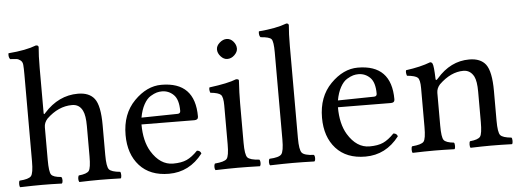

<svg xmlns="http://www.w3.org/2000/svg" viewBox="-47 -828 2618 961"><g transform="rotate(-5 1261.5 -348.0)"><path d="M168 -286V-122Q168 -62 178 -48Q188 -34 228 -31Q233 -26 233 -14Q233 -3 228 2Q172 0 129 0Q85 0 19 2Q15 -2 15 -14Q15 -27 19 -31Q65 -34 77 -48Q89 -62 89 -122V-559Q89 -591 87.5 -607Q86 -623 75 -630.5Q64 -638 58 -638.5Q52 -639 25 -641Q18 -648 18 -663Q18 -665 18.5 -667.5Q19 -670 19 -671Q108 -678 159 -698Q172 -698 172 -688Q168 -648 168 -583V-358Q168 -346 177 -358Q250 -439 347 -439Q404 -439 430 -405Q457 -370 457 -271V-122Q457 -63 468.5 -49Q480 -35 524 -31Q528 -27 528 -14Q528 -2 524 2Q458 0 418 0Q372 0 316 2Q312 -4 312 -14Q312 -25 316 -31Q357 -35 367.5 -49Q378 -63 378 -122V-274Q378 -327 366 -351Q350 -385 313 -385Q244 -385 185 -328Q168 -309 168 -286Z M654 -292 835 -295Q850 -295 850 -309Q850 -366 825.5 -390Q801 -414 767 -414Q754 -414 741 -410.5Q728 -407 709.5 -396Q691 -385 676 -358Q661 -331 654 -292ZM767 0Q672 0 619.5 -58Q567 -116 567 -212Q567 -318 630.5 -382.5Q694 -447 767 -447Q936 -447 936 -273Q936 -256 917 -256L651 -258Q651 -174 683 -121Q727 -49 792 -49Q834 -49 860.5 -61Q887 -73 916 -103Q933 -102 937 -87Q870 0 767 0Z M1060 -599Q1060 -617 1077 -632Q1094 -647 1112 -647Q1132 -647 1146 -630.5Q1160 -614 1160 -595Q1160 -578 1144 -562.5Q1128 -547 1108 -547Q1090 -547 1075 -563.5Q1060 -580 1060 -599ZM1152 -122Q1152 -62 1164 -48Q1176 -34 1224 -31Q1228 -25 1228 -14Q1228 -4 1224 2Q1156 0 1112 0Q1068 0 1000 2Q996 -4 996 -14Q996 -25 1000 -31Q1048 -35 1060 -48.5Q1072 -62 1072 -122V-317Q1072 -359 1060.5 -370.5Q1049 -382 1008 -386Q1002 -402 1006 -413Q1100 -425 1142 -442Q1156 -442 1156 -435Q1152 -371 1152 -321Z M1347 -122V-559Q1347 -614 1337 -626Q1327 -638 1283 -641Q1276 -647 1276 -663Q1276 -669 1277 -671Q1364 -678 1417 -698Q1429 -698 1429 -688Q1425 -648 1425 -583V-122Q1425 -62 1437.5 -47.5Q1450 -33 1497 -31Q1502 -27 1502 -14Q1502 -2 1497 2Q1433 0 1387 0Q1343 0 1275 2Q1270 -2 1270 -14Q1270 -27 1275 -31Q1322 -33 1334.5 -47.5Q1347 -62 1347 -122Z M1641 -292 1822 -295Q1837 -295 1837 -309Q1837 -366 1812.5 -390Q1788 -414 1754 -414Q1741 -414 1728 -410.5Q1715 -407 1696.5 -396Q1678 -385 1663 -358Q1648 -331 1641 -292ZM1754 0Q1659 0 1606.5 -58Q1554 -116 1554 -212Q1554 -318 1617.5 -382.5Q1681 -447 1754 -447Q1923 -447 1923 -273Q1923 -256 1904 -256L1638 -258Q1638 -174 1670 -121Q1714 -49 1779 -49Q1821 -49 1847.5 -61Q1874 -73 1903 -103Q1920 -102 1924 -87Q1857 0 1754 0Z M2149 -358Q2219 -439 2313 -439Q2370 -439 2396 -405Q2423 -369 2423 -271V-122Q2423 -63 2434.5 -49Q2446 -35 2490 -31Q2494 -27 2494 -14Q2494 -2 2490 2Q2430 0 2384 0Q2342 0 2282 2Q2278 -2 2278 -14Q2278 -27 2282 -31Q2323 -35 2333.5 -49Q2344 -63 2344 -122V-274Q2344 -327 2332 -351Q2314 -385 2279 -385Q2216 -385 2157 -328Q2140 -309 2140 -286V-122Q2140 -63 2150.5 -49Q2161 -35 2201 -31Q2205 -27 2205 -14Q2205 -2 2201 2Q2141 0 2101 0Q2051 0 1991 2Q1987 -2 1987 -14Q1987 -27 1991 -31Q2038 -35 2049.5 -48.5Q2061 -62 2061 -122V-317Q2061 -359 2049.5 -370Q2038 -381 1996 -385Q1990 -402 1994 -413Q2068 -423 2117 -442Q2125 -442 2129 -434Q2135 -422 2137 -358Q2137 -344 2149 -358Z"/></g></svg>

Font: Triodion Unicode
Style: Normal
Weight: 400
Version: Version 1.1